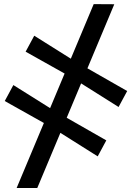

<svg xmlns="http://www.w3.org/2000/svg" viewBox="-20 -780 661 950"><path d="M62.3 150.2 443.6 -759.6 545.5 -759 164.4 150.2ZM463.4 -6.3 261.9 -133.3 210.7 -163.9 3.5 -280.1 46.1 -359.1 239.5 -237.7 289.3 -209.2 506 -85.4ZM566.7 -250.6 365.2 -377.5 314 -408.1 106.8 -524.3 149.4 -603.3 342.7 -481.9 392.5 -453.4 609.3 -329.6Z"/></svg>

Font: Merriweather Light
Style: Italic
Weight: 300
Italic angle: -7.8°
Designer: Eben Sorkin
Foundry: Eben Sorkin
Version: Version 2.101